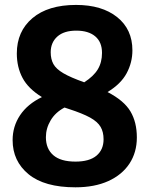

<svg xmlns="http://www.w3.org/2000/svg" viewBox="-20 -770 622 799"><path d="M294 9.5Q165 9.5 98.8 -45Q32.5 -99.5 32.5 -187Q32.5 -244 63.5 -290.5Q94.5 -337 154.5 -366Q97.5 -401 73.8 -445.8Q50 -490.5 50 -547.5Q50 -639.5 115 -694.5Q180 -749.5 296.5 -749.5Q404 -749.5 467.5 -698.8Q531 -648 531 -560.5Q531 -510 507 -465.2Q483 -420.5 427.5 -387Q496 -351.5 522.8 -306.5Q549.5 -261.5 549.5 -198Q549.5 -136 518.8 -89.2Q488 -42.5 430.8 -16.5Q373.5 9.5 294 9.5ZM191 -552.5Q191 -524 202.2 -503.5Q213.5 -483 243.8 -465.2Q274 -447.5 330.5 -427.5Q369.5 -452.5 387 -481.5Q404.5 -510.5 404.5 -550Q404.5 -595 376.2 -618.8Q348 -642.5 297.5 -642.5Q246 -642.5 218.5 -617.8Q191 -593 191 -552.5ZM171 -199Q171 -151 201.8 -124.2Q232.5 -97.5 294 -97.5Q352 -97.5 381.5 -122.2Q411 -147 411 -190.5Q411 -221 398.5 -242.2Q386 -263.5 354.8 -280.8Q323.5 -298 266.5 -316.5Q257.5 -319.5 248.5 -322.5Q210.5 -302.5 190.8 -269.2Q171 -236 171 -199Z"/></svg>

Font: Encode Sans Condensed Condensed
Style: Bold
Weight: 700
Width: 3
Designer: Multiple Designers
Foundry: Impallari Type
Version: Version 3.000; ttfautohint (v1.8.3) -l 8 -r 50 -G 200 -x 14 